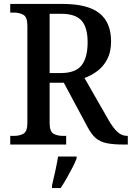

<svg xmlns="http://www.w3.org/2000/svg" viewBox="-20 -734 669 975"><path d="M32 0V-44H52Q79 -44 99 -55Q119 -66 119 -110V-603Q119 -647 99 -658.5Q79 -670 52 -670H32V-714H298Q425 -714 484.5 -667Q544 -620 544 -524Q544 -470 524.5 -433Q505 -396 474 -373Q443 -350 409 -338L531 -125Q554 -85 576 -64.5Q598 -44 626 -44H629V0H610Q555 0 521.5 -7Q488 -14 466 -33Q444 -52 424 -90L304 -314H232V-110Q232 -66 251.5 -55Q271 -44 299 -44H316V0ZM288 -363Q364 -363 394.5 -402.5Q425 -442 425 -519Q425 -595 394 -629.5Q363 -664 290 -664H232V-363ZM244 208Q252 175 260.5 136Q269 97 275 61H369V71Q361 92 347 119Q333 146 317.5 173Q302 200 288 221H244Z"/></svg>

Font: Noto Serif Thai SemiCondensed Medium
Style: Regular
Weight: 500
Width: 4
Designer: Monotype Design Team
Foundry: Monotype Imaging Inc.
Version: Version 2.002; ttfautohint (v1.8.4.7-5d5b)